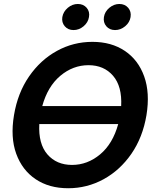

<svg xmlns="http://www.w3.org/2000/svg" viewBox="-20 -954 788 985"><path d="M329.6 11.7Q231.9 11.7 162.8 -34.7Q93.8 -81.1 63.2 -165.3Q32.7 -249.5 51.8 -363.3Q70.8 -477.5 129.2 -562Q187.5 -646.5 272 -692.9Q356.4 -739.3 454.1 -739.3Q551.3 -739.3 620.4 -692.9Q689.5 -646.5 719.7 -562Q750 -477.5 731.4 -363.3Q712.4 -249.5 654.1 -165Q595.7 -80.6 511.2 -34.4Q426.8 11.7 329.6 11.7ZM196.8 -409.7H601.6Q606.9 -510.7 560.1 -565.2Q513.2 -619.6 434.1 -619.6Q354.5 -619.6 289.6 -565.2Q224.6 -510.7 196.8 -409.7ZM349.6 -107.9Q428.7 -107.9 493.7 -162.1Q558.6 -216.3 586.4 -317.4H181.6Q176.3 -216.3 223.1 -162.1Q270 -107.9 349.6 -107.9ZM357.4 -799.8Q329.1 -799.8 312.3 -819.3Q295.4 -838.9 299.8 -866.7Q304.7 -894.5 327.9 -914.1Q351.1 -933.6 379.4 -933.6Q407.7 -933.6 424.6 -914.1Q441.4 -894.5 436.5 -866.7Q432.1 -838.9 408.9 -819.3Q385.7 -799.8 357.4 -799.8ZM570.3 -799.8Q542 -799.8 525.4 -819.3Q508.8 -838.9 513.2 -866.7Q517.6 -894.5 541 -914.1Q564.5 -933.6 592.3 -933.6Q620.6 -933.6 637.5 -914.1Q654.3 -894.5 649.9 -866.7Q645.5 -838.9 622.1 -819.3Q598.6 -799.8 570.3 -799.8Z"/></svg>

Font: Inter Display Semi Bold
Style: Italic
Weight: 600
Italic angle: -9.39999°
Designer: Rasmus Andersson
Foundry: rsms
Version: Version 4.000;git-4fc901f